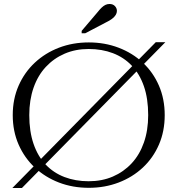

<svg xmlns="http://www.w3.org/2000/svg" viewBox="-20 -933 891 964"><path d="M425 -687Q359 -687 304.5 -663.5Q250 -640 210 -597Q170 -554 148.5 -492.5Q127 -431 127 -355Q127 -273 148.5 -210.5Q170 -148 209.5 -106.5Q249 -65 304 -44Q359 -23 425 -23Q492 -23 546.5 -46.5Q601 -70 641 -113Q681 -156 702.5 -217.5Q724 -279 724 -355Q724 -438 702.5 -500Q681 -562 641.5 -603.5Q602 -645 547 -666Q492 -687 425 -687ZM426 10Q345 10 276 -16.5Q207 -43 155 -91.5Q103 -140 73.5 -207Q44 -274 44 -355Q44 -436 73.5 -503Q103 -570 155 -618.5Q207 -667 276 -693.5Q345 -720 426 -720Q506 -720 575.5 -693.5Q645 -667 697 -618.5Q749 -570 778 -503Q807 -436 807 -355Q807 -274 778 -207Q749 -140 697 -91.5Q645 -43 575.5 -16.5Q506 10 426 10ZM42 11 762 -721H810L90 11ZM470 -872 390 -778V-766H408L511 -820Q530 -829 542.5 -838.5Q555 -848 561 -858Q567 -868 567 -878Q567 -892 557 -902.5Q547 -913 530 -913Q519 -913 509.5 -908.5Q500 -904 490.5 -895Q481 -886 470 -872Z"/></svg>

Font: Roboto Serif 120pt Expanded Light
Style: Regular
Weight: 300
Width: 7
Designer: Greg Gazdowicz
Foundry: Commercial Type
Version: Version 1.008